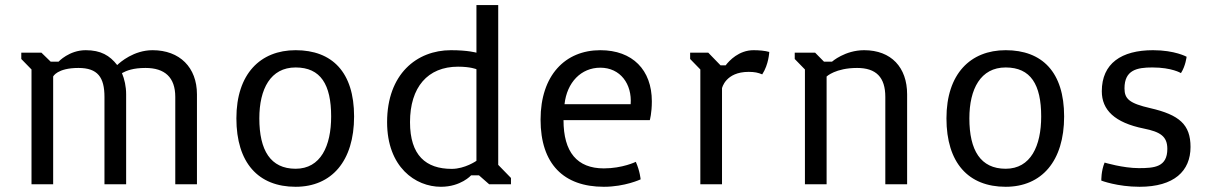

<svg xmlns="http://www.w3.org/2000/svg" viewBox="-20 -714 4707 744"><path d="M102.1 0H186V-417.5C186 -417.5 201.2 -450.7 284.2 -450.7C358.4 -450.7 384.8 -414.6 384.8 -338.4V0H468.8V-348.6C468.8 -378.9 462.4 -407.2 452.6 -430.7C470.7 -440.4 495.6 -450.7 543.9 -450.7C618.2 -450.7 659.2 -414.6 659.2 -338.4V0H743.2V-348.6C743.2 -452.6 676.3 -519.5 571.3 -519.5C498.5 -519.5 445.8 -473.1 434.1 -461.9C405.3 -499 370.6 -519.5 312 -519.5C248 -519.5 207 -475.1 207 -475.1H176.3L140.6 -509.8H62.5V-485.4L102.1 -444.8Z M896 -255.4C896 -83 981 9.8 1125.5 9.8C1265.1 9.8 1352.1 -89.8 1352.1 -262.7C1352.1 -434.6 1267.1 -519.5 1125.5 -519.5C988.8 -519.5 896 -427.7 896 -255.4ZM984.9 -255.4C984.9 -369.1 1028.3 -452.6 1125.5 -452.6C1222.7 -452.6 1263.2 -386.2 1263.2 -262.7C1263.2 -148.4 1222.7 -60.1 1125.5 -60.1C1028.3 -60.1 984.9 -131.3 984.9 -255.4Z M1480 -240.7C1480 -66.4 1589.8 9.8 1688.5 9.8C1766.1 9.8 1805.7 -34.7 1805.7 -34.7H1835.9L1875.5 0H1960V-24.4L1910.6 -75.2V-694.3H1826.2V-509.8C1826.2 -509.8 1794.4 -519.5 1727.5 -519.5C1594.7 -519.5 1480 -426.8 1480 -240.7ZM1568.8 -240.7C1568.8 -376 1637.2 -455.6 1754.9 -455.6C1803.7 -455.6 1826.2 -445.8 1826.2 -445.8V-90.8C1826.2 -90.8 1781.7 -59.6 1730.5 -59.6C1630.4 -59.6 1568.8 -111.8 1568.8 -240.7Z M2074.7 -250.5C2074.7 -78.1 2164.6 9.8 2319.8 9.8C2401.9 9.8 2462.4 -19 2462.4 -19C2462.4 -19 2460 -50.3 2443.8 -86.9C2443.8 -86.9 2392.1 -61.5 2319.8 -61.5C2216.3 -61.5 2163.6 -124.5 2163.6 -248.5H2498C2498 -248.5 2505.9 -275.4 2505.9 -321.3C2505.9 -442.9 2431.2 -519.5 2306.2 -519.5C2170.4 -519.5 2074.7 -422.4 2074.7 -250.5ZM2167.5 -310.1C2176.8 -395 2231.9 -451.7 2306.2 -451.7C2383.8 -451.7 2429.7 -388.2 2423.8 -310.1Z M2693.8 0H2777.8V-372.1C2777.8 -372.1 2791 -435.5 2880.9 -435.5C2903.8 -435.5 2917.5 -432.6 2933.6 -425.8C2959 -464.4 2960.9 -512.7 2960.9 -512.7C2944.3 -517.6 2920.4 -519.5 2899.9 -519.5C2843.3 -519.5 2805.7 -479 2792 -460.9H2772L2724.6 -509.8H2654.3V-485.4L2693.8 -444.8Z M3099.1 0H3183.1V-417.5C3183.1 -417.5 3217.8 -450.7 3301.3 -450.7C3375 -450.7 3410.6 -414.6 3410.6 -338.4V0H3495.1V-348.6C3495.1 -452.6 3433.6 -519.5 3328.6 -519.5C3254.4 -519.5 3204.1 -475.1 3204.1 -475.1H3172.9L3138.7 -509.8H3059.6V-485.4L3099.1 -444.8Z M3647.5 -255.4C3647.5 -83 3732.4 9.8 3877 9.8C4016.6 9.8 4103.5 -89.8 4103.5 -262.7C4103.5 -434.6 4018.6 -519.5 3877 -519.5C3740.2 -519.5 3647.5 -427.7 3647.5 -255.4ZM3736.3 -255.4C3736.3 -369.1 3779.8 -452.6 3877 -452.6C3974.1 -452.6 4014.6 -386.2 4014.6 -262.7C4014.6 -148.4 3974.1 -60.1 3877 -60.1C3779.8 -60.1 3736.3 -131.3 3736.3 -255.4Z M4247.6 -14.2C4247.6 -14.2 4309.6 9.8 4396 9.8C4529.8 9.8 4593.3 -51.3 4593.3 -144.5C4593.3 -231.4 4549.8 -269 4437.5 -294.9C4356.4 -313.5 4337.4 -330.6 4337.4 -371.6C4337.4 -442.9 4385.7 -452.6 4445.3 -452.6C4521.5 -452.6 4556.2 -430.7 4556.2 -430.7C4574.2 -458.5 4578.1 -494.1 4578.1 -494.1C4578.1 -494.1 4532.7 -519.5 4447.8 -519.5C4325.7 -519.5 4249.5 -468.3 4249.5 -360.4C4249.5 -288.1 4298.8 -238.8 4412.6 -215.8C4475.6 -203.1 4503.4 -186 4503.4 -137.2C4503.4 -66.4 4453.1 -62.5 4393.1 -62.5C4331.5 -62.5 4260.3 -84 4260.3 -84C4246.6 -51.3 4247.6 -14.2 4247.6 -14.2Z"/></svg>

Font: Basic
Style: Regular
Weight: 400
Designer: Magnus Gaarde
Foundry: Magnus Gaarde
Version: Version 1.001